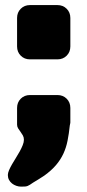

<svg xmlns="http://www.w3.org/2000/svg" viewBox="-20 -545 335 741"><path d="M45.9 -475.6Q45.9 -497.1 60.1 -511.2Q74.2 -525.4 95.7 -525.4H201.7Q223.1 -525.4 237.3 -511.2Q251.5 -497.1 251.5 -475.6V-365.7Q251.5 -344.2 237.3 -330.1Q223.1 -315.9 201.7 -315.9H95.7Q74.2 -315.9 60.1 -330.1Q45.9 -344.2 45.9 -365.7ZM201.7 -178.2Q223.1 -178.2 237.3 -164.1Q251.5 -149.9 251.5 -128.4V-72.3Q251.5 -69.8 250.7 -66.9Q250 -64 249.5 -61.5Q246.1 -28.8 240.7 -2Q235.4 24.9 224.6 48.1Q213.9 71.3 196.3 92Q178.7 112.8 150.9 132.8Q140.6 140.1 129.6 146.5Q118.7 152.8 107.9 159.7Q100.1 165 95.5 168Q90.8 170.9 86.7 172.6Q82.5 174.3 77.1 174.8Q71.8 175.3 61.5 175.3Q52.2 175.3 43 172.1Q33.7 168.9 26.4 163.1Q19 157.2 14.6 148.9Q10.3 140.6 10.3 130.4Q10.3 122.6 14.9 111.8Q19.5 101.1 26.4 89.1Q33.2 77.1 41.3 64.5Q49.3 51.8 56.2 39.3Q63 26.9 67.6 15.4Q72.3 3.9 72.3 -5.9Q72.3 -15.1 68.1 -22.5Q64 -29.8 59.1 -36.4Q54.2 -43 50 -49.6Q45.9 -56.2 45.9 -64V-128.4Q45.9 -149.9 60.1 -164.1Q74.2 -178.2 95.7 -178.2Z"/></svg>

Font: Akaash Gobhi Moti
Style: Regular
Weight: 400
Designer: Kulbir Singh Thind, MD
Foundry: Punjab Online
Version: Version 1.200